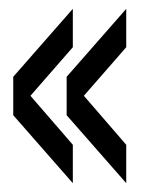

<svg xmlns="http://www.w3.org/2000/svg" viewBox="-20 -529 361 435"><path d="M145 -114 10 -268V-355L145 -509V-422L49 -312L145 -201ZM266 -114 131 -268V-355L266 -509V-422L170 -312L266 -201Z"/></svg>

Font: Big Shoulders Display SemiBold
Style: Regular
Weight: 600
Designer: Patric King
Foundry: XO Type Co
Version: Version 1.000; ttfautohint (v1.8.2)